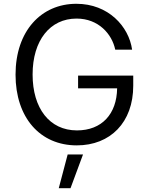

<svg xmlns="http://www.w3.org/2000/svg" viewBox="-20 -757 791 1013"><path d="M385 10C562 10 683 -111 683 -305V-358H392V-291H598C596 -155 517 -69 386 -69C241 -69 152 -186 152 -364C152 -544 244 -659 384 -659C500 -659 571 -577 588 -495H677C660 -617 552 -737 383 -737C197 -737 62 -593 62 -363C62 -137 191 10 385 10ZM290 236H352L418 58H337Z"/></svg>

Font: Wafeq
Style: Regular
Weight: 400
Designer: Rasmus Andersson & Azza Alameddine
Foundry: Google & TypeTogether
Version: Version 3.000;FEAKit 1.0